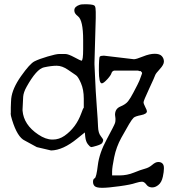

<svg xmlns="http://www.w3.org/2000/svg" viewBox="-20 -685 806 894"><path d="M664.1 -167Q664.1 -154.3 636.7 -148.9Q609.4 -143.6 602.1 -136.7Q594.7 -129.9 581.5 -107.9Q568.4 -85.9 544.9 -43.5Q521.5 -1 511.7 46.9Q502 94.7 502 113.3V131.8H536.1Q571.3 131.8 603.5 118.7Q635.7 105.5 654.8 100.6Q673.8 95.7 689 82.5Q704.1 69.3 716.8 69.3Q729.5 69.3 736.3 76.2Q743.2 83 743.2 96.7Q743.2 98.6 743.2 100.6Q743.2 114.3 738.3 137.7Q732.4 165 716.8 176.8Q703.1 187.5 690.4 187.5Q689.5 187.5 688.5 187.5H685.5Q669.9 186.5 661.1 173.8Q652.3 162.1 642.6 161.1Q642.6 161.1 639.6 161.1Q630.9 161.1 611.3 167Q589.8 174.8 536.1 182.1Q482.4 189.5 456.1 189.5Q429.7 189.5 421.4 182.1Q413.1 174.8 413.1 161.6Q413.1 148.4 420.9 145Q428.7 141.6 435.5 84.5Q442.4 27.3 477.5 -37.1Q512.7 -102.5 515.6 -112.3Q517.6 -119.1 517.6 -126Q517.6 -129.9 517.6 -133.8Q515.6 -145.5 515.6 -150.4Q515.6 -178.7 540.5 -189Q565.4 -199.2 576.7 -213.9Q587.9 -228.5 601.1 -253.9Q614.3 -279.3 620.1 -290.5Q626 -301.8 628.9 -309.1Q631.8 -316.4 635.7 -327.1Q639.6 -337.9 640.6 -340.8Q641.6 -342.8 641.6 -344.7Q641.6 -347.7 639.6 -348.6Q635.7 -354.5 633.8 -354.5H632.8V-353.5Q629.9 -353.5 622.1 -356.4H512.7Q502 -354.5 499 -344.2Q496.1 -334 479 -315.4Q461.9 -296.9 454.1 -296.9Q440.4 -296.9 440.4 -356.9Q440.4 -417 444.8 -421.4Q449.2 -425.8 463.9 -425.8L603.5 -409.2Q614.3 -409.2 645.5 -421.9Q676.8 -434.6 700.2 -434.6Q723.6 -434.6 733.4 -423.8Q743.2 -413.1 743.2 -398.4Q743.2 -383.8 724.1 -363.3Q705.1 -342.8 702.6 -335Q700.2 -327.1 674.3 -271.5Q648.4 -215.8 648.4 -209Q648.4 -202.1 656.2 -187Q664.1 -171.9 664.1 -167ZM425.8 -600.6 419.9 -394V-384.8Q419.9 -377.4 422.6 -326.9Q425.3 -276.4 425.8 -260.5Q426.3 -244.6 430.9 -185.1Q435.5 -125.5 436.5 -95.5Q437.5 -65.4 449.2 -51.3Q460.9 -37.1 460.9 -31.2H460Q460 -25.4 455.6 -19Q451.2 -12.7 430.2 -6.3Q409.2 0 404.3 0L403.3 -1Q398.9 -1 389.2 -13.4Q379.4 -25.9 377 -47.9L375 -68.4L339.8 -40Q273.4 14.6 217.8 15.6L151.4 0L95.7 -30.3Q61 -45.9 36.1 -127Q29.3 -149.4 29.8 -154.8Q30.3 -160.2 30.3 -161.1V-184.6Q30.3 -197.3 31.2 -209L32.2 -225.6Q37.1 -272.5 78.1 -330.6Q119.1 -388.7 140.6 -399.4Q162.1 -410.2 201.7 -421.9Q241.2 -433.6 255.9 -433.6H284.2Q297.9 -433.6 326.4 -418.2Q355 -402.8 359.4 -402.3Q367.2 -402.3 367.2 -456.5V-470.7Q367.2 -476.6 367.2 -498.5Q367.2 -591.3 342.8 -609.4Q326.2 -622.1 326.2 -634.8V-638.7Q327.1 -654.8 352.5 -663.1Q358.4 -665 371.1 -665H387.7Q417 -664.1 421.4 -657.2Q425.8 -650.4 425.8 -629.9V-605.5Q425.8 -603.5 425.8 -600.6ZM103.5 -280.3Q89.4 -254.9 87.9 -234.4L85 -175.8V-169.9Q90.3 -104 158.2 -58.6Q192.9 -35.2 223.6 -35.2H225.1Q226.1 -35.2 226.6 -35.2Q254.9 -35.2 280.3 -52.7Q334 -90.3 358.4 -157.2Q367.7 -182.6 369.1 -182.6H370.1V-225.6Q370.1 -267.6 356.9 -297.9Q343.8 -328.1 334 -334.5Q324.2 -340.8 296.9 -359.9Q269.5 -378.9 244.1 -378.9Q218.8 -378.9 184.3 -371.3Q149.9 -363.8 103.5 -280.3ZM370.1 -179.7V-181.6Q370.1 -180.7 370.1 -179.7Z"/></svg>

Font: Drukaatie burti
Style: Light
Weight: 300
Version: Version 0.14